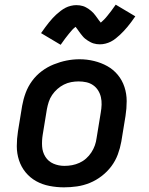

<svg xmlns="http://www.w3.org/2000/svg" viewBox="-20 -795 640 823"><path d="M254 8Q223 8 192 2Q161 -4 135 -18.5Q109 -33 90 -56Q71 -79 61.5 -108Q52 -137 52 -168.5Q52 -200 57 -232L75 -342Q80 -370 90 -397Q100 -424 117.5 -448Q135 -472 159 -490Q183 -508 210.5 -519Q238 -530 265.5 -535.5Q293 -541 321 -541Q353 -541 383.5 -533.5Q414 -526 440 -511.5Q466 -497 485 -474Q504 -451 513.5 -422Q523 -393 523 -361.5Q523 -330 518 -298L500 -188Q495 -160 485 -133Q475 -106 457.5 -82.5Q440 -59 416 -40.5Q392 -22 365 -11Q338 0 310 4Q282 8 254 8ZM256 -84Q273 -84 289 -87Q305 -90 320.5 -97Q336 -104 349 -115.5Q362 -127 371.5 -141.5Q381 -156 386.5 -171.5Q392 -187 394 -203L412 -313Q415 -330 415.5 -346.5Q416 -363 412.5 -378.5Q409 -394 400.5 -407.5Q392 -421 379 -430Q366 -439 350 -442.5Q334 -446 317 -446Q301 -446 285 -443Q269 -440 254 -432.5Q239 -425 226 -413.5Q213 -402 203.5 -388Q194 -374 189 -358.5Q184 -343 181 -327L163 -217Q159 -192 160.5 -167.5Q162 -143 174.5 -123Q187 -103 209 -93.5Q231 -84 256 -84ZM240 -603 156 -653Q165 -666 173.5 -677.5Q182 -689 190 -699Q198 -709 205.5 -717Q213 -725 221 -732.5Q229 -740 239.5 -748Q250 -756 260.5 -761.5Q271 -767 283.5 -770Q296 -773 307 -773Q315 -773 322 -772Q329 -771 335.5 -769Q342 -767 348.5 -763.5Q355 -760 360 -756.5Q365 -753 370.5 -748.5Q376 -744 381 -738.5Q386 -733 389.5 -728Q393 -723 396.5 -718.5Q400 -714 404 -708Q408 -702 412 -698Q419 -704 426 -711Q433 -718 440.5 -727.5Q448 -737 457 -748.5Q466 -760 476 -775L560 -725Q551 -712 542.5 -700.5Q534 -689 526 -679.5Q518 -670 510 -661.5Q502 -653 494.5 -646Q487 -639 476.5 -630.5Q466 -622 455 -616.5Q444 -611 432 -608Q420 -605 408 -605Q401 -605 394 -606Q387 -607 380.5 -609Q374 -611 367.5 -614.5Q361 -618 355.5 -621.5Q350 -625 344.5 -629.5Q339 -634 334.5 -639.5Q330 -645 326 -650Q322 -655 319 -659.5Q316 -664 311.5 -670Q307 -676 304 -680Q296 -674 289.5 -667Q283 -660 275.5 -650.5Q268 -641 259 -629.5Q250 -618 240 -603Z"/></svg>

Font: Iosevka Curly SmBdExObl
Style: Regular
Weight: 600
Width: 7
Italic angle: -9°
Monospace: yes
Designer: Belleve Invis
Foundry: Belleve Invis
Version: Version 11.1.0; ttfautohint (v1.8.3)